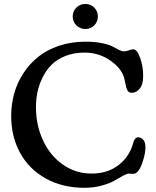

<svg xmlns="http://www.w3.org/2000/svg" viewBox="-20 -920 777 954"><path d="M341.3 -838.4Q341.3 -864.3 359.6 -882.3Q377.9 -900.4 403.8 -900.4Q430.2 -900.4 448.2 -882.3Q466.3 -864.3 466.3 -838.4Q466.3 -812 448.2 -793.9Q430.2 -775.9 403.8 -775.9Q377.9 -775.9 359.6 -793.9Q341.3 -812 341.3 -838.4ZM399.9 13.2Q290.5 13.2 207 -33.4Q123.5 -80.1 79.6 -160.9Q35.6 -241.7 35.6 -344.2Q35.6 -401.4 50.5 -455.1Q65.4 -508.8 95.9 -555.7Q126.5 -602.5 169.7 -637.5Q212.9 -672.4 273.4 -692.6Q334 -712.9 404.8 -712.9Q452.1 -712.9 487.8 -705.3Q523.4 -697.8 539.3 -689Q555.2 -680.2 570.1 -672.6Q585 -665 595.7 -665Q609.4 -665 620.4 -669.9Q631.3 -674.8 643.1 -674.8Q661.1 -674.8 676.3 -632.3Q691.4 -589.8 691.4 -542.5Q691.4 -501 674.6 -480Q657.7 -459 635.7 -459Q627 -459 621.1 -462.4Q615.2 -465.8 611.8 -473.6Q608.4 -481.4 606.7 -487.8Q605 -494.1 602.8 -506.1Q600.6 -518.1 599.1 -523.9Q588.9 -575.7 531 -617.2Q473.1 -658.7 399.9 -658.7Q346.7 -658.7 304.2 -641.6Q261.7 -624.5 235.1 -597.2Q208.5 -569.8 190.7 -533.2Q172.9 -496.6 165.8 -460.7Q158.7 -424.8 158.7 -387.7Q158.7 -297.4 194.1 -221.7Q229.5 -146 293 -101.8Q356.4 -57.6 434.6 -57.6Q508.3 -57.6 559.3 -92.8Q610.4 -127.9 632.8 -182.6Q635.3 -188.5 638.9 -200.4Q642.6 -212.4 645 -219.2Q647.5 -226.1 653.1 -231.9Q658.7 -237.8 666 -237.8Q681.2 -237.8 691.9 -225.6Q702.6 -213.4 702.6 -188.5Q702.6 -161.1 691.2 -123.3Q679.7 -85.4 665.5 -68.8Q655.3 -56.6 641.6 -56.2Q637.7 -55.7 630.6 -56.6Q623.5 -57.6 620.6 -57.6Q610.8 -57.6 590.8 -46.6Q570.8 -35.6 548.1 -22.2Q525.4 -8.8 485.1 2.2Q444.8 13.2 399.9 13.2Z"/></svg>

Font: Cooper* Medium
Style: Regular
Weight: 500
Designer: Owen Earl
Foundry: indestructible type*
Version: Version 0.001